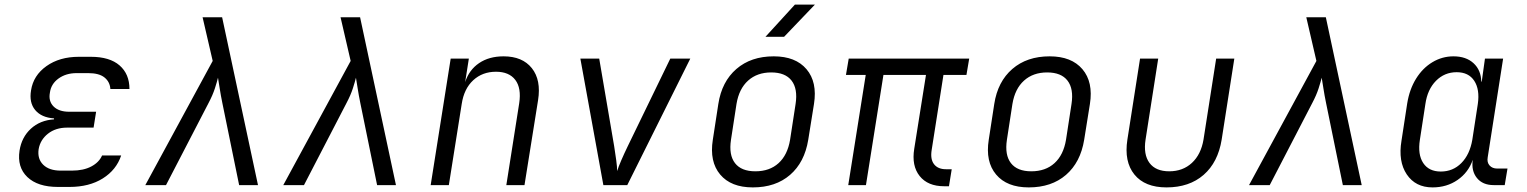

<svg xmlns="http://www.w3.org/2000/svg" viewBox="-20 -805 6640 835"><path d="M282 8H232Q144 8 99 -35Q54 -78 65 -150Q74 -208 114 -245Q154 -282 215 -286V-290Q160 -294 133 -326.5Q106 -359 115 -412Q125 -477 182 -517.5Q239 -558 323 -558H375Q457 -558 500 -520.5Q543 -483 543 -418H460Q458 -449 434.5 -468Q411 -487 364 -487H313Q267 -487 234.5 -463.5Q202 -440 197 -402Q190 -365 213 -342Q236 -319 281 -319H398L387 -250H272Q222 -250 188.5 -223.5Q155 -197 148 -156Q142 -114 168 -88.5Q194 -63 244 -63H293Q343 -63 377 -81Q411 -99 424 -129H507Q486 -66 427 -29Q368 8 282 8Z M612 0 905 -540 861 -730H946L1102 0H1020L947 -357Q940 -391 935.5 -420.5Q931 -450 928 -467Q924 -450 914.5 -420.5Q905 -391 887 -357L702 0Z M1212 0 1505 -540 1461 -730H1546L1702 0H1620L1547 -357Q1540 -391 1535.5 -420.5Q1531 -450 1528 -467Q1524 -450 1514.5 -420.5Q1505 -391 1487 -357L1302 0Z M1853 0 1940 -550H2019L2003 -448Q2020 -501 2063.5 -530.5Q2107 -560 2170 -560Q2252 -560 2293 -508.5Q2334 -457 2320 -369L2261 0H2182L2238 -356Q2248 -422 2221 -457.5Q2194 -493 2137 -493Q2078 -493 2038 -456Q1998 -419 1988 -353L1932 0Z M2604 0 2504 -550H2586L2651 -169Q2656 -138 2660 -108Q2664 -78 2664 -61Q2669 -78 2682 -108Q2695 -138 2710 -169L2895 -550H2982L2708 0Z M3254 10Q3159 10 3112 -46Q3065 -102 3080 -197L3104 -353Q3119 -450 3182.5 -505Q3246 -560 3345 -560Q3440 -560 3487.5 -504Q3535 -448 3520 -353L3495 -197Q3479 -99 3416 -44.5Q3353 10 3254 10ZM3265 -60Q3327 -60 3366 -95.5Q3405 -131 3416 -197L3440 -353Q3450 -419 3422.5 -454.5Q3395 -490 3334 -490Q3273 -490 3233.5 -454.5Q3194 -419 3183 -353L3159 -197Q3149 -131 3176.5 -95.5Q3204 -60 3265 -60ZM3309 -645 3437 -785H3524L3390 -645Z M4086 5Q4015 5 3979.5 -39.5Q3944 -84 3956 -158L4007 -479H3822L3746 0H3669L3745 -479H3659L3671 -550H4195L4183 -479H4083L4032 -154Q4025 -113 4042 -91Q4059 -69 4094 -69H4119L4107 5Z M4454 10Q4359 10 4312 -46Q4265 -102 4280 -197L4304 -353Q4319 -450 4382.5 -505Q4446 -560 4545 -560Q4640 -560 4687.5 -504Q4735 -448 4720 -353L4695 -197Q4679 -99 4616 -44.5Q4553 10 4454 10ZM4465 -60Q4527 -60 4566 -95.5Q4605 -131 4616 -197L4640 -353Q4650 -419 4622.5 -454.5Q4595 -490 4534 -490Q4473 -490 4433.5 -454.5Q4394 -419 4383 -353L4359 -197Q4349 -131 4376.5 -95.5Q4404 -60 4465 -60Z M5053 10Q4959 10 4913.5 -46Q4868 -102 4883 -198L4938 -550H5017L4962 -198Q4952 -133 4979 -96.5Q5006 -60 5065 -60Q5124 -60 5163.5 -96.5Q5203 -133 5214 -198L5269 -550H5348L5293 -198Q5277 -99 5214.5 -44.5Q5152 10 5053 10Z M5412 0 5705 -540 5661 -730H5746L5902 0H5820L5747 -357Q5740 -391 5735.5 -420.5Q5731 -450 5728 -467Q5724 -450 5714.5 -420.5Q5705 -391 5687 -357L5502 0Z M6210 10Q6136 10 6098 -46.5Q6060 -103 6075 -193L6100 -356Q6110 -417 6138.5 -463Q6167 -509 6209.5 -534.5Q6252 -560 6301 -560Q6356 -560 6388.5 -530Q6421 -500 6422 -450H6424L6438 -550H6517L6450 -121Q6446 -99 6458 -85.5Q6470 -72 6491 -72H6536L6524 0H6476Q6428 0 6403 -31Q6378 -62 6385 -110Q6366 -55 6319 -22.5Q6272 10 6210 10ZM6246 -59Q6299 -59 6335.5 -96Q6372 -133 6383 -197L6407 -353Q6416 -416 6391.5 -453.5Q6367 -491 6315 -491Q6262 -491 6225 -453.5Q6188 -416 6179 -353L6155 -197Q6145 -133 6169.5 -96Q6194 -59 6246 -59Z"/></svg>

Font: JetBrains Mono NL Light
Style: Italic
Weight: 300
Italic angle: -9°
Designer: Philipp Nurullin, Konstantin Bulenkov
Foundry: JetBrains
Version: Version 2.304; ttfautohint (v1.8.4.7-5d5b)